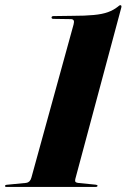

<svg xmlns="http://www.w3.org/2000/svg" viewBox="-46 -738 500 758"><path d="M164.5 -663.5 233.5 -662.5Q242 -662.5 244.8 -657.5Q247.5 -652.5 244.5 -641.5L78 -37Q75.5 -27.5 70.2 -22.2Q65 -17 57.5 -16L-20 -8.5Q-23 -8 -24.5 -7Q-26 -6 -26 -4Q-26.5 -2 -25 -1Q-23.5 0 -20.5 0H331Q335 0 337 -1.2Q339 -2.5 339 -4.5Q339 -6.5 337.2 -7.5Q335.5 -8.5 331 -9L265 -15.5Q252 -17 251 -21.8Q250 -26.5 251.5 -32L433 -708.5Q434 -713 433 -715.2Q432 -717.5 429 -717.5Q427 -717.5 424.5 -715.8Q422 -714 418.5 -711Q402 -698 380 -690Q358 -682 324.2 -678.8Q290.5 -675.5 238 -675.5L165 -674.5Q161.5 -674.5 159.5 -673Q157.5 -671.5 157.5 -669Q157.5 -666.5 159.2 -665Q161 -663.5 164.5 -663.5Z"/></svg>

Font: Fraunces 120pt
Style: Bold Italic
Weight: 700
Italic angle: -16°
Version: Version 1.000;[b76b70a41]